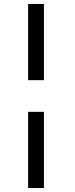

<svg xmlns="http://www.w3.org/2000/svg" viewBox="-20 -770 378 970"><path d="M202 -750V-365H122V-750ZM202 -205V180H122V-205Z"/></svg>

Font: SVN-Libre Baskerville
Style: Italic
Weight: 400
Italic angle: -14°
Designer: Pablo Impallari, Rodrigo Fuenzalida
Foundry: Pablo Impallari, Rodrigo Fuenzalida
Version: Version 1.000; ttfautohint (v1.8.4)